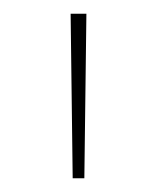

<svg xmlns="http://www.w3.org/2000/svg" viewBox="-20 -701 229 280"><path d="M86 -441 83 -681H106L103 -441Z"/></svg>

Font: FiraGO Thin
Style: Regular
Weight: 100
Designer: bBox Type
Foundry: bBox Type GmbH
Version: Version 1.001;PS 001.001;hotconv 1.0.88;makeotf.lib2.5.64775